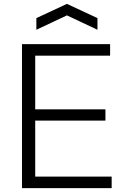

<svg xmlns="http://www.w3.org/2000/svg" viewBox="-20 -967 646 987"><path d="M93 -740H546V-681H161V-405H522V-347H161V-59H554V0H93ZM167 -874 324 -947 481 -874V-814L324 -888L167 -814Z"/></svg>

Font: Encode Sans Normal
Style: Light
Weight: 300
Designer: Pablo Impallari, Andres Torresi
Foundry: Pablo Impallari, Andres Torresi
Version: Version 1.000; ttfautohint (v1.00) -l 8 -r 50 -G 200 -x 14 -